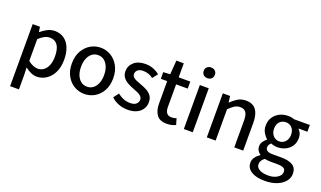

<svg xmlns="http://www.w3.org/2000/svg" viewBox="-87 -1242 3351 2003"><g transform="rotate(20 1588.0 -240.5)"><path d="M78 200V-489H159L167 -434H170Q202 -462 241 -481.5Q280 -501 321 -501Q383 -501 426 -470Q469 -439 491.5 -383Q514 -327 514 -252Q514 -168 484.5 -109Q455 -50 407 -19Q359 12 304 12Q271 12 238 -2.5Q205 -17 173 -43L176 40V200ZM285 -70Q321 -70 350 -91Q379 -112 395.5 -152.5Q412 -193 412 -251Q412 -302 400 -339.5Q388 -377 362 -397.5Q336 -418 295 -418Q267 -418 238 -403.5Q209 -389 176 -358V-116Q206 -91 234.5 -80.5Q263 -70 285 -70Z M832 12Q771 12 719 -18Q667 -48 634.5 -105.5Q602 -163 602 -244Q602 -325 634.5 -382.5Q667 -440 719 -470.5Q771 -501 832 -501Q892 -501 944 -470.5Q996 -440 1028.5 -382.5Q1061 -325 1061 -244Q1061 -163 1028.5 -105.5Q996 -48 944 -18Q892 12 832 12ZM832 -69Q871 -69 899.5 -91Q928 -113 944 -152Q960 -191 960 -244Q960 -296 944 -335.5Q928 -375 899.5 -397Q871 -419 832 -419Q793 -419 764.5 -397Q736 -375 720 -335.5Q704 -296 704 -244Q704 -191 720 -152Q736 -113 764.5 -91Q793 -69 832 -69Z M1312 12Q1259 12 1211 -6.5Q1163 -25 1128 -59L1172 -116Q1205 -90 1239 -76.5Q1273 -63 1315 -63Q1359 -63 1380.5 -83Q1402 -103 1402 -131Q1402 -153 1386.5 -168.5Q1371 -184 1347 -194.5Q1323 -205 1296 -215Q1260 -228 1227.5 -246.5Q1195 -265 1175 -292Q1155 -319 1155 -358Q1155 -420 1201.5 -460.5Q1248 -501 1328 -501Q1376 -501 1416.5 -485Q1457 -469 1486 -444L1441 -387Q1416 -406 1389 -415.5Q1362 -425 1330 -425Q1289 -425 1269 -406.5Q1249 -388 1249 -363Q1249 -343 1261.5 -329.5Q1274 -316 1296.5 -306Q1319 -296 1350 -285Q1388 -272 1421.5 -254Q1455 -236 1475.5 -208Q1496 -180 1496 -136Q1496 -96 1475 -62Q1454 -28 1413 -8Q1372 12 1312 12Z M1748 10Q1666 10 1633 -37.5Q1600 -85 1600 -161V-410H1529V-484L1605 -488L1617 -644H1699V-488H1828V-410H1699V-160Q1699 -116 1716 -93Q1733 -70 1771 -70Q1785 -70 1798 -72.5Q1811 -75 1824 -81L1844 -12Q1825 -2 1800 4Q1775 10 1748 10Z M1934 0V-488H2033V0ZM1983 -582Q1956 -582 1938.5 -598.5Q1921 -615 1921 -642Q1921 -668 1938.5 -684.5Q1956 -701 1983 -701Q2011 -701 2028 -684.5Q2045 -668 2045 -642Q2045 -615 2028 -598.5Q2011 -582 1983 -582Z M2189 0V-489H2270L2278 -420H2281Q2315 -454 2354 -477.5Q2393 -501 2443 -501Q2521 -501 2557 -451Q2593 -401 2593 -308V0H2494V-295Q2494 -360 2474 -388Q2454 -416 2410 -416Q2375 -416 2348 -398.5Q2321 -381 2287 -348V0Z M2909 220Q2850 220 2804 205.5Q2758 191 2732 162.5Q2706 134 2706 91Q2706 60 2725 32.5Q2744 5 2777 -16V-20Q2759 -33 2746 -52.5Q2733 -72 2733 -101Q2733 -131 2750.5 -154.5Q2768 -178 2787 -192V-196Q2763 -215 2743.5 -249Q2724 -283 2724 -326Q2724 -381 2750 -420Q2776 -459 2818.5 -480Q2861 -501 2912 -501Q2932 -501 2950.5 -497.5Q2969 -494 2982 -489H3155V-414H3058V-410Q3074 -395 3084 -373Q3094 -351 3094 -322Q3094 -269 3069.5 -232Q3045 -195 3004 -175Q2963 -155 2912 -155Q2895 -155 2877 -159Q2859 -163 2842 -170Q2831 -160 2823 -148Q2815 -136 2815 -117Q2815 -96 2833 -82.5Q2851 -69 2897 -69H2988Q3075 -69 3119 -40.5Q3163 -12 3163 50Q3163 97 3132 135.5Q3101 174 3044 197Q2987 220 2909 220ZM2912 -219Q2938 -219 2959 -232Q2980 -245 2993 -269Q3006 -293 3006 -326Q3006 -376 2978.5 -403.5Q2951 -431 2912 -431Q2872 -431 2844.5 -403.5Q2817 -376 2817 -326Q2817 -293 2830 -269Q2843 -245 2864.5 -232Q2886 -219 2912 -219ZM2924 155Q2967 155 2999 142.5Q3031 130 3049 109.5Q3067 89 3067 65Q3067 34 3043.5 22.5Q3020 11 2975 11H2899Q2883 11 2866.5 9Q2850 7 2834 4Q2812 20 2801.5 38.5Q2791 57 2791 77Q2791 113 2826.5 134Q2862 155 2924 155Z"/></g></svg>

Font: UmiuVSE Medium
Style: Regular
Weight: 500
Designer: Paul D. Hunt
Foundry: Adobe
Version: Version 3.046;September 5, 2023;FontCreator 14.0.0.2901 64-b